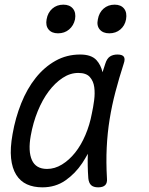

<svg xmlns="http://www.w3.org/2000/svg" viewBox="-20 -794 640 824"><path d="M162 10Q124 10 95.5 -3Q67 -16 49.5 -44Q32 -72 27.5 -115Q23 -158 34 -219Q46 -288 71 -350.5Q96 -413 133 -459.5Q170 -506 218 -533Q266 -560 324 -560Q372 -560 394 -536Q413 -515 420 -484Q426 -502 432 -521Q439 -543 452 -551.5Q465 -560 484 -560Q505 -560 511.5 -550.5Q518 -541 511 -521Q491 -459 475.5 -400Q460 -341 450.5 -282Q441 -223 438 -160.5Q435 -98 439 -29Q441 -9 431.5 0.5Q422 10 401.5 10Q381 10 371 0.5Q361 -9 359 -29Q355 -84 357 -134Q346 -114 333 -94Q303 -49 260.5 -19.5Q218 10 162 10ZM182 -69Q215 -69 246 -88Q277 -107 302.5 -139Q328 -171 346.5 -214.5Q365 -258 374 -306Q380 -333 384 -363.5Q388 -394 384.5 -420Q381 -446 365.5 -463.5Q350 -481 316 -481Q281 -481 248.5 -459.5Q216 -438 189 -402Q162 -366 142 -317Q122 -268 112 -212Q100 -145 117 -107Q134 -69 182 -69ZM449 -651Q422 -651 408 -667.5Q394 -684 400 -711Q405 -740 424.5 -757Q444 -774 472 -774Q499 -774 512.5 -757Q526 -740 521 -711Q516 -684 496.5 -667.5Q477 -651 449 -651ZM229 -651Q202 -651 188.5 -667.5Q175 -684 180 -711Q185 -740 204.5 -757Q224 -774 252 -774Q279 -774 293 -757Q307 -740 302 -711Q296 -684 276.5 -667.5Q257 -651 229 -651Z"/></svg>

Font: Maple Mono NL Light
Style: Italic
Weight: 300
Italic angle: -10°
Monospace: yes
Designer: subframe7536
Version: Version 7.000